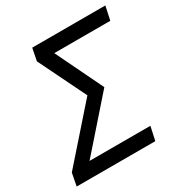

<svg xmlns="http://www.w3.org/2000/svg" viewBox="-182 -838 912 962"><g transform="rotate(-30 274.0 -357.0)"><path d="M-15 0 -1 -73 260 -369 126 -643 140 -714H563L546 -635H222L354 -362L105 -79H457L440 0Z"/></g></svg>

Font: Manna Sans
Style: Italic
Weight: 400
Italic angle: -12°
Designer: Monotype Design Team
Foundry: Monotype Imaging Inc.
Version: Version 2.001.1; ttfautohint (v1.8.2)